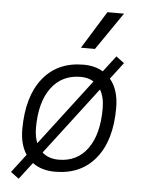

<svg xmlns="http://www.w3.org/2000/svg" viewBox="-58 -841 702 945"><g transform="rotate(5 293.0 -368.0)"><path d="M70.3 59.6 29.8 29.8 99.1 -61Q66.9 -109.4 66.9 -184.1Q66.9 -346.2 139.2 -436.8Q211.4 -527.3 339.8 -527.3Q396 -527.3 436.5 -502.9L497.1 -582L537.1 -552.2L474.6 -470.2Q518.1 -418.5 518.1 -328.6Q518.1 -168.9 445.8 -79.6Q373.5 9.8 245.1 9.8Q178.2 9.8 133.8 -23.4ZM257.8 -50.8Q349.6 -50.8 400.9 -122.1Q452.1 -193.4 452.1 -320.3Q452.1 -376.5 430.7 -412.6L176.3 -79.1Q208 -50.8 257.8 -50.8ZM146.5 -122.6 395.5 -449.2Q368.7 -466.3 331.1 -466.3Q238.3 -466.3 185.8 -395.3Q133.3 -324.2 133.3 -197.3Q133.3 -154.8 146.5 -122.6ZM319.3 -609.4 434.1 -794.9H516.1L388.7 -609.4Z"/></g></svg>

Font: Cascadia Mono Light
Style: Italic
Weight: 300
Italic angle: -10°
Monospace: yes
Designer: Aaron Bell
Foundry: Saja Typeworks
Version: Version 2404.023; ttfautohint (v1.8.4)